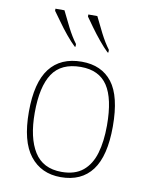

<svg xmlns="http://www.w3.org/2000/svg" viewBox="-87 -829 704 903"><g transform="rotate(10 265.5 -378.0)"><path d="M265 10Q172 10 118.5 -58Q65 -126 65 -267Q65 -407 117 -474.5Q169 -542 270 -542Q365 -542 415.5 -476.5Q466 -411 466 -267Q466 -126 415 -58Q364 10 265 10ZM265 -15Q329 -15 367 -46.5Q405 -78 421.5 -134.5Q438 -191 438 -267Q438 -395 397.5 -456Q357 -517 270 -517Q176 -517 134.5 -454.5Q93 -392 93 -267Q93 -148 134.5 -81.5Q176 -15 265 -15ZM381 -606Q361 -625 337.5 -653.5Q314 -682 293.5 -710.5Q273 -739 261 -756V-766H304Q320 -732 341.5 -690Q363 -648 385 -619V-606ZM224 -606Q204 -625 180.5 -653.5Q157 -682 137 -710.5Q117 -739 104 -756V-766H147Q163 -732 184.5 -690Q206 -648 228 -619V-606Z"/></g></svg>

Font: Noto Serif Thin
Style: Regular
Weight: 100
Designer: Monotype Design Team
Foundry: Monotype Imaging Inc.
Version: Version 2.015